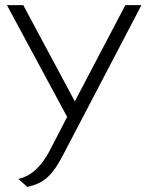

<svg xmlns="http://www.w3.org/2000/svg" viewBox="-20 -720 582 752"><path d="M471 -700 273 -323 71 -700H7L243 -262L171 -123Q165 -112 150.5 -90.5Q136 -69 112 -48.5Q88 -28 52 -19L87 12Q114 6 133.5 -3.5Q153 -13 168.5 -28Q184 -43 198 -63.5Q212 -84 226 -111L534 -700Z"/></svg>

Font: AdventPro_ExpandedRegular
Style: ExpandedRegular
Weight: 400
Width: 7
Designer: VivaRado, Andreas Kalpakidis
Foundry: VivaRado, Andreas Kalpakidis
Version: Version 3.000